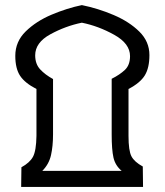

<svg xmlns="http://www.w3.org/2000/svg" viewBox="-20 -733 646 753"><path d="M63 0H541L540 -80Q507 -98 495.5 -120Q484 -142 484 -200V-384Q530 -408 548 -437.5Q566 -467 566 -517Q566 -570 526.5 -609Q487 -648 426 -674Q365 -700 301 -713Q243 -701 182.5 -675.5Q122 -650 81 -610Q40 -570 40 -514Q40 -464 59 -435.5Q78 -407 123 -384V-200Q122 -142 109.5 -118.5Q97 -95 64 -77ZM146 -63Q172 -89 180 -124.5Q188 -160 188 -206V-423Q157 -440 137.5 -461Q118 -482 118 -516Q118 -566 177.5 -598.5Q237 -631 301 -644Q366 -631 428 -596.5Q490 -562 490 -513Q490 -478 470 -459Q450 -440 418 -424V-205Q418 -146 425 -115Q432 -84 457 -63Z"/></svg>

Font: Noto Sans Arabic Condensed Extra
Style: Regular
Weight: 800
Width: 3
Designer: Nadine Chahine - Monotype Design Team
Foundry: Monotype Imaging Inc.
Version: Version 1.902